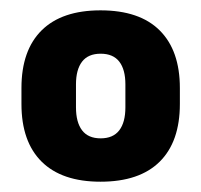

<svg xmlns="http://www.w3.org/2000/svg" viewBox="-20 -667 393 375"><path d="M176.3 -312.1Q100.9 -312.1 61.4 -351.2Q21.9 -390.3 21.9 -463.9V-495.1Q21.9 -568.7 61.4 -607.8Q100.9 -646.8 176.3 -646.8Q252.6 -646.8 291.9 -607.6Q331.3 -568.4 331.3 -495.1V-463.9Q331.3 -390.3 291.9 -351.2Q252.4 -312.1 176.3 -312.1ZM176.6 -396.8Q200.9 -396.8 212.9 -412.4Q224.9 -428 224.9 -457.3V-502.3Q224.9 -531.1 213 -546.6Q201 -562.1 176.6 -562.1Q152.2 -562.1 140.3 -546.6Q128.4 -531.1 128.4 -502.3V-457.3Q128.4 -428.1 140.3 -412.5Q152.2 -396.8 176.6 -396.8Z"/></svg>

Font: Anek Malayalam Medium
Style: Regular
Weight: 500
Designer: Maithili Shingre (Malayalam) & Yesha Goshar (Latin)
Foundry: Ek Type
Version: Version 1.003